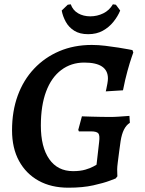

<svg xmlns="http://www.w3.org/2000/svg" viewBox="-20 -861 673 893"><path d="M298 12Q218 12 159.5 -20.5Q101 -53 68.5 -112.5Q36 -172 36 -255Q36 -344 62.5 -416.5Q89 -489 138.5 -541.5Q188 -594 256 -623Q324 -652 407 -652Q437 -652 470 -648Q503 -644 531.5 -639.5Q560 -635 578 -631.5Q596 -628 596 -628L600 -617Q600 -617 592 -594Q584 -571 573 -531.5Q562 -492 552 -441L472 -436Q472 -436 474.5 -447Q477 -458 479.5 -472.5Q482 -487 482 -496Q482 -570 372 -570Q311 -570 265 -535.5Q219 -501 194.5 -435.5Q170 -370 170 -277Q170 -177 209 -121Q248 -65 320 -65Q353 -65 377 -72Q401 -79 415 -87Q429 -95 429 -95L441 -200Q445 -231 437.5 -240.5Q430 -250 402 -250Q392 -250 379 -250Q366 -250 356.5 -250Q347 -250 347 -250L344 -257L361 -320Q361 -320 373 -319.5Q385 -319 405 -318.5Q425 -318 448 -317.5Q471 -317 491 -317Q512 -317 533 -318.5Q554 -320 568 -321Q582 -322 582 -322L584 -290Q567 -279 556.5 -258Q546 -237 541 -205Q538 -185 534.5 -158Q531 -131 528 -107.5Q525 -84 525 -74Q525 -64 525.5 -52.5Q526 -41 526 -41L518 -31Q518 -31 490.5 -20.5Q463 -10 414 1Q365 12 298 12ZM400 -785Q432 -785 460.5 -799Q489 -813 505 -841L519 -839L539 -812Q528 -785 507.5 -759.5Q487 -734 458 -718Q429 -702 390 -702Q351 -702 325.5 -718Q300 -734 286 -759.5Q272 -785 267 -812L295 -839L309 -841Q319 -813 343.5 -799Q368 -785 400 -785Z"/></svg>

Font: Alegreya SemiBold
Style: Italic
Weight: 600
Italic angle: -7°
Designer: Juan Pablo del Peral
Foundry: Huerta Tipografica
Version: Version 2.009